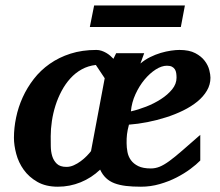

<svg xmlns="http://www.w3.org/2000/svg" viewBox="-20 -687 825 719"><path d="M338.9 -443.8Q309.6 -440.4 285.9 -427.2Q262.2 -414.1 243.4 -393.3Q224.6 -372.6 210.7 -346.4Q196.8 -320.3 187.7 -291.7Q178.7 -263.2 174.3 -233.6Q169.9 -204.1 169.9 -176.8Q169.9 -159.7 170.2 -139.6Q170.4 -119.6 175.5 -102.5Q180.7 -85.4 192.9 -73.7Q205.1 -62 229 -62Q242.7 -62 256.3 -68.1Q270 -74.2 282.2 -83.3Q294.4 -92.3 304.4 -102.5Q314.5 -112.8 320.8 -121.1L372.1 -394ZM641.1 -396Q641.1 -404.8 639.9 -413.1Q638.7 -421.4 634.8 -427.5Q630.9 -433.6 623.8 -437.3Q616.7 -440.9 605 -440.9Q585.4 -440.9 563.2 -426.8Q541 -412.6 521.2 -388.9Q501.5 -365.2 487.3 -334.2Q473.1 -303.2 470.2 -270Q497.1 -275.9 527.1 -287.6Q557.1 -299.3 582.5 -315.7Q607.9 -332 624.5 -352.3Q641.1 -372.6 641.1 -396ZM768.1 -396Q768.1 -370.1 754.9 -347.7Q741.7 -325.2 719 -306.6Q696.3 -288.1 666 -273.2Q635.7 -258.3 601.8 -247.6Q567.9 -236.8 532.2 -229.7Q496.6 -222.7 462.9 -220.2Q460 -209.5 458.3 -200.9Q456.5 -192.4 455.6 -184.3Q454.6 -176.3 454.3 -168.2Q454.1 -160.2 454.1 -150.9Q454.1 -134.8 457.3 -117.9Q460.4 -101.1 470.2 -87.4Q480 -73.7 497.8 -64.9Q515.6 -56.2 544.9 -56.2Q561.5 -56.2 577.4 -62.5Q593.3 -68.8 613.8 -83.7Q634.3 -98.6 662.1 -122.8Q689.9 -147 730 -182.1V-85.9Q715.8 -71.3 692.9 -54.2Q669.9 -37.1 640.9 -22.2Q611.8 -7.3 577.9 2.4Q543.9 12.2 507.8 12.2Q476.1 12.2 451.7 9.3Q427.2 6.3 408.7 -0.7Q390.1 -7.8 377 -20.3Q363.8 -32.7 355 -51.8Q322.8 -21 282 -4.4Q241.2 12.2 196.8 12.2Q151.4 12.2 119.9 -5.9Q88.4 -23.9 68.8 -51.3Q49.3 -78.6 40.8 -110.8Q32.2 -143.1 32.2 -170.9Q32.2 -208 40.3 -246.8Q48.3 -285.6 64.9 -322.3Q81.5 -358.9 106.7 -391.4Q131.8 -423.8 166.3 -448Q200.7 -472.2 244.1 -486.1Q287.6 -500 340.8 -500Q351.1 -500 360.4 -496.8Q369.6 -493.7 377.7 -489Q385.7 -484.4 392.6 -478.5Q399.4 -472.7 404.8 -466.8L415 -487.8H520L505.9 -449.2Q522.5 -463.4 542.2 -473.1Q562 -482.9 581.8 -488.8Q601.6 -494.6 619.9 -497.3Q638.2 -500 651.9 -500Q688.5 -500 711.2 -488Q733.9 -476.1 746.6 -459.2Q759.3 -442.4 763.7 -424.8Q768.1 -407.2 768.1 -396ZM657.2 -585.9H316.4L332.5 -666.5H672.4Z"/></svg>

Font: Charis SIL APac
Style: Bold Italic
Weight: 700
Italic angle: -11°
Foundry: SIL International
Version: Version 5.000